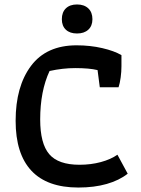

<svg xmlns="http://www.w3.org/2000/svg" viewBox="-20 -831 630 860"><path d="M257 -745Q257 -776 275 -793.5Q293 -811 325 -811Q357 -811 375.5 -793.5Q394 -776 394 -745Q394 -715 375.5 -698Q357 -681 325 -681Q293 -681 275 -698Q257 -715 257 -745ZM50 -290Q50 -444 119 -536Q188 -628 323 -628Q384 -628 438 -615.5Q492 -603 524 -584V-534Q524 -510 520.5 -484Q517 -458 511 -440H427L417 -517Q380 -526 317 -526Q261 -526 202 -513Q160 -423 160 -296Q160 -188 200.5 -140.5Q241 -93 336 -93Q387 -93 431.5 -105Q476 -117 506 -138L552 -53Q514 -23 458 -7Q402 9 331 9Q191 9 120.5 -66.5Q50 -142 50 -290Z"/></svg>

Font: Athiti SemiBold
Style: Regular
Weight: 600
Designer: CadsonDemak Team
Foundry: CadsonDemak
Version: Version 1.033